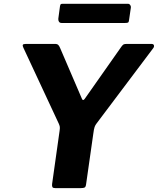

<svg xmlns="http://www.w3.org/2000/svg" viewBox="-20 -968 813 988"><path d="M759 -742Q769.7 -742 771.9 -735.3Q774.1 -728.6 769.4 -721.4L477 -332.8Q470.4 -324.6 466.8 -314.5Q463.2 -304.4 460 -279.3L423 -19.8Q421.3 -6.4 415.7 -3.2Q410 0 395.6 0H264.2Q252.9 0 250 -4.9Q247 -9.9 248 -20.6L286.6 -294.6Q288.6 -308.3 287.8 -315Q286.9 -321.7 282.8 -331L100.3 -722.4Q95.5 -732.4 97.5 -737.2Q99.6 -742 113 -742H263.1Q275.1 -742 280.3 -736.3Q285.4 -730.6 289.5 -720.6L401.5 -459.8Q407 -446.6 416.3 -459.8L605 -728.3Q611.9 -737.6 616.6 -739.8Q621.4 -742 633.4 -742H759ZM653.4 -929.1 644 -864.5Q643 -854.1 638.7 -851.9Q634.3 -849.7 621.9 -849.7H297.8Q287.4 -849.7 283.3 -856.5Q279.1 -863.2 280.1 -872.2L288.8 -936.6Q290.6 -944.5 292.6 -946.4Q294.7 -948.3 300.3 -948.3H639.9Q646.1 -948.3 650.3 -941.8Q654.4 -935.4 653.4 -929.1Z"/></svg>

Font: Libre Franklin Thin
Style: Italic
Weight: 100
Italic angle: -8°
Designer: Pablo Impallari, Rodrigo Fuenzalida, Nhung Nguyen
Foundry: Impallari Type
Version: Version 3.000